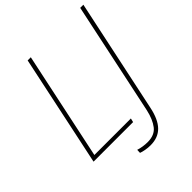

<svg xmlns="http://www.w3.org/2000/svg" viewBox="-244 -850 1160 1160"><g transform="rotate(-45 336.0 -270.0)"><path d="M45 0 196 -714H223L77 -25H389L383 0ZM359 174Q337 174 315.5 170Q294 166 281 161L282 136Q300 142 321 145Q342 148 360 148Q420 148 449 110Q478 72 492 9L645 -714H672L518 13Q501 95 462.5 134.5Q424 174 359 174Z"/></g></svg>

Font: Noto Sans Disp Thin
Style: Italic
Weight: 100
Italic angle: -12°
Designer: Monotype Design Team
Foundry: Monotype Imaging Inc.
Version: Version 2.000;GOOG;noto-source:20170915:90ef993387c0